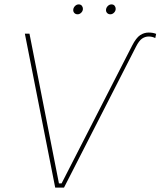

<svg xmlns="http://www.w3.org/2000/svg" viewBox="-20 -853 730 873"><path d="M260 -19H248L114 -700H93L231 0H271L598 -640Q612 -668 626 -677.5Q640 -687 656 -687Q672 -687 686 -680L690 -699Q675 -705 656 -705Q635 -705 617 -693Q599 -681 581 -646ZM313 -807Q313 -817 320.5 -825Q328 -833 338 -833Q347 -833 352 -827Q357 -821 357 -813Q357 -803 349.5 -795.5Q342 -788 333 -788Q324 -788 318.5 -793.5Q313 -799 313 -807ZM462 -807Q462 -817 469.5 -825Q477 -833 487 -833Q496 -833 501 -827Q506 -821 506 -813Q506 -803 498.5 -795.5Q491 -788 482 -788Q473 -788 467.5 -793.5Q462 -799 462 -807Z"/></svg>

Font: Fixel Italic Variable Display Thin
Style: Italic
Weight: 100
Italic angle: -10°
Designer: AlfaBravo + MacPaw
Foundry: Kyrylo Tkachov, Marchela Mozhyna, Serhii Makarenko, Maria Weinstein, Zakhar Kryvoshyya
Version: Version 1.210;Glyphs 3.2 (3217)